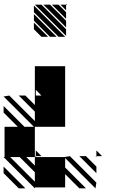

<svg xmlns="http://www.w3.org/2000/svg" viewBox="-25 -864 712 1056"><path d="M505.2 0 500 -5.2H505.2ZM505.2 88.5 411.5 -5.2H447.9L505.2 52.1ZM166.7 171.9 -5.2 0H0V-166.7H72.9L-5.2 -244.8V-281.2L109.4 -166.7H161.5L-5.2 -333.3L26 -338.5L166.7 -197.9V-250L78.1 -338.5H114.6L166.7 -286.5V-500H333.3V-166.7H166.7V-161.5V-5.2H171.9V0L166.7 -5.2V0H328.1L359.4 -5.2L505.2 140.6L500 171.9L333.3 5.2V57.3L447.9 171.9H411.5L333.3 93.8V166.7H166.7ZM78.1 171.9 -5.2 88.5V52.1L114.6 171.9ZM338.5 -807.3 307.3 -838.5H338.5ZM338.5 -760.4 260.4 -838.5H296.9L338.5 -796.9ZM338.5 -713.5 213.5 -838.5H250L338.5 -750ZM338.5 -666.7 166.7 -838.5H203.1L338.5 -703.1ZM296.9 -661.5 161.5 -796.9V-833.3L333.3 -661.5ZM250 -661.5 161.5 -750V-786.5L286.5 -661.5ZM203.1 -661.5 161.5 -703.1V-739.6L239.6 -661.5ZM505.2 -5.2H536.5L505.2 -36.5ZM171.9 -5.2H203.1L171.9 -36.5ZM171.9 -338.5H203.1L171.9 -369.8ZM338.5 -838.5H343.8L338.5 -843.8ZM166.7 135.4V83.3L83.3 0H31.2ZM166.7 46.9V0H119.8Z"/></svg>

Font: 0xA000-Monochrome
Style: Monochrome
Weight: 400
Version: Version 0.1